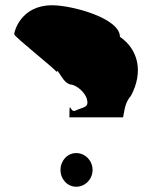

<svg xmlns="http://www.w3.org/2000/svg" viewBox="-20 -710 640 730"><path d="M34 -580C34 -570 195 -444 195 -436C200 -457 218 -388 254 -388C276 -382 302 -359 310 -335C320 -300 298 -304 268 -290C246 -276 244 -340 244 -264H448C456 -311 460 -324 478 -346C526 -436 506 -522 436 -570C436 -641 254 -690 178 -690C60 -690 34 -591 34 -580ZM210 -64C210 -29 236 0 270 0C304 0 332 -29 332 -64C332 -99 304 -128 270 -128C236 -128 210 -99 210 -64Z"/></svg>

Font: Ampere
Style: Regular
Weight: 400
Version: Version 1